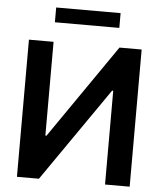

<svg xmlns="http://www.w3.org/2000/svg" viewBox="-59 -935 830 986"><g transform="rotate(5 356.0 -442.0)"><path d="M192.4 -707V-223.6H198.2L532.2 -707H646.5V0H519.5V-483.4H513.7L178.7 0H65.4V-707ZM522.5 -807.6H190.4V-883.8H522.5Z"/></g></svg>

Font: Pretendard GOV SemiBold
Style: Regular
Weight: 600
Designer: Base glyphs from Inter by Rasmus Andersson; Hangeul glyphs from Noto Sans CJK(Source Han Sans) by Jang Soo-young and Kan
Foundry: Kil Hyung-jin
Version: Version 1.309